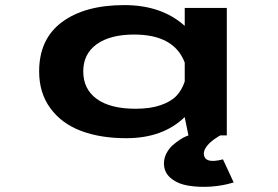

<svg xmlns="http://www.w3.org/2000/svg" viewBox="-20 -531 1090 753"><path d="M467.5 -511Q614 -511 704.5 -429.5V-500H869.5V0H844Q841.5 1.5 837 4Q832.5 6.5 821.5 14.2Q810.5 22 802 30Q793.5 38 786.5 49.2Q779.5 60.5 779.5 70.5Q779.5 113.5 854.5 94L896.5 184.5Q854.5 197.5 807.8 200.8Q761 204 719.2 197.2Q677.5 190.5 650.2 168Q623 145.5 623 110Q623 89 633 70Q643 51 657 38.8Q671 26.5 685 17.2Q699 8 709 4L719 0L704.5 -71V-72Q619 11 475 11Q373.5 11 297.5 -17.8Q221.5 -46.5 177.5 -106.5Q133.5 -166.5 133.5 -251Q133.5 -378 223.2 -444.5Q313 -511 467.5 -511ZM306.5 -251Q306.5 -181.5 359.5 -143Q412.5 -104.5 512 -104.5Q569.5 -104.5 610 -118.5Q650.5 -132.5 672 -155.2Q693.5 -178 704.5 -211.5V-285.5Q663 -395.5 506 -395.5Q412 -395.5 359.2 -357.5Q306.5 -319.5 306.5 -251Z"/></svg>

Font: League Mono Extended SemiBold
Style: Regular
Weight: 600
Width: 9
Designer: Tyler Finck
Foundry: The League of Moveable Type / Tyler Finck
Version: Version 2.210